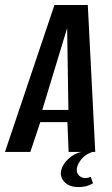

<svg xmlns="http://www.w3.org/2000/svg" viewBox="-48 -611 452 772"><path d="M-28 0 171 -591H305L335 0H228L223 -120H114L74 0ZM122 -169H227L222 -498ZM266 141Q232 141 213 122.5Q194 104 197 79Q202 51 226.5 28Q251 5 283 -1L323 0Q295 10 279.5 29Q264 48 261 66Q259 85 270 95Q281 105 294 105Q302 105 308.5 103Q315 101 317 100L326 126Q319 130 305 135.5Q291 141 266 141Z"/></svg>

Font: Alumni Sans SemiBold
Style: Italic
Weight: 600
Italic angle: -8°
Version: Version 1.016